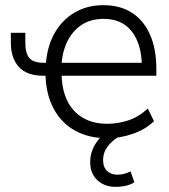

<svg xmlns="http://www.w3.org/2000/svg" viewBox="-20 -527 654 743"><path d="M396 8Q323 8 269.5 -22Q216 -52 186.5 -108.5Q157 -165 156 -243L165 -234H147Q84 -234 53 -268Q22 -302 22 -362V-400H78V-361Q78 -321 93.5 -302.5Q109 -284 150 -284H167L157 -272Q161 -344 190 -396.5Q219 -449 268 -478Q317 -507 380 -507Q446 -507 491.5 -477Q537 -447 561 -392Q585 -337 585 -260V-234H211L218 -242Q220 -148 267 -98Q314 -48 395 -48Q436 -48 476 -61Q516 -74 552 -107L576 -58Q543 -26 493.5 -9Q444 8 396 8ZM381 -454Q332 -454 297 -431.5Q262 -409 241.5 -368.5Q221 -328 218 -275L209 -284H547L529 -267Q529 -354 491 -404Q453 -454 381 -454ZM427 196Q384 196 356.5 170Q329 144 329 100Q329 59 353.5 23.5Q378 -12 420 -35L445 0Q431 6 415.5 19.5Q400 33 389.5 51Q379 69 379 92Q379 121 395 135Q411 149 434 149Q447 149 459.5 146Q472 143 485 136L500 178Q487 187 468.5 191.5Q450 196 427 196Z"/></svg>

Font: Nunitoga
Style: Light
Weight: 300
Designer: Vernon Adams
Foundry: Vernon Adams
Version: Version 1.0